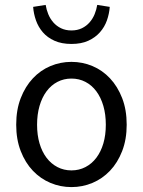

<svg xmlns="http://www.w3.org/2000/svg" viewBox="-20 -750 582 782"><path d="M271 12Q226 12 185.5 -5Q145 -22 114 -54.5Q83 -87 64.5 -134.5Q46 -182 46 -242Q46 -303 64.5 -350.5Q83 -398 114 -431Q145 -464 185.5 -481Q226 -498 271 -498Q316 -498 356.5 -481Q397 -464 428 -431Q459 -398 477.5 -350.5Q496 -303 496 -242Q496 -182 477.5 -134.5Q459 -87 428 -54.5Q397 -22 356.5 -5Q316 12 271 12ZM271 -56Q302 -56 328 -69.5Q354 -83 372.5 -107.5Q391 -132 401 -166Q411 -200 411 -242Q411 -284 401 -318.5Q391 -353 372.5 -378Q354 -403 328 -416.5Q302 -430 271 -430Q240 -430 214 -416.5Q188 -403 169.5 -378Q151 -353 141 -318.5Q131 -284 131 -242Q131 -200 141 -166Q151 -132 169.5 -107.5Q188 -83 214 -69.5Q240 -56 271 -56ZM271 -571Q231 -571 202 -584Q173 -597 154.5 -618.5Q136 -640 126.5 -667Q117 -694 115 -722L166 -730Q169 -711 176.5 -692.5Q184 -674 197 -659Q210 -644 228.5 -635Q247 -626 271 -626Q295 -626 313.5 -635Q332 -644 345 -659Q358 -674 365.5 -692.5Q373 -711 376 -730L427 -722Q425 -694 415.5 -667Q406 -640 387 -618.5Q368 -597 339.5 -584Q311 -571 271 -571Z"/></svg>

Font: Giro Regular
Style: Regular
Weight: 400
Designer: Paul D. Hunt
Foundry: Adobe Systems Incorporated
Version: Version 1.000;PS 1.0;hotconv 1.0.88;makeotf.lib2.5.647800